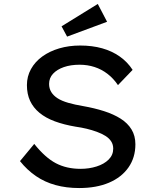

<svg xmlns="http://www.w3.org/2000/svg" viewBox="-20 -940 788 970"><path d="M380 10Q315 10 260.5 -5Q206 -20 161.5 -50.5Q117 -81 81 -126L153 -213Q208 -144 262 -115.5Q316 -87 387 -87Q430 -87 468 -99Q506 -111 529 -134Q552 -157 552 -189Q552 -210 541.5 -226Q531 -242 512.5 -253.5Q494 -265 469.5 -274Q445 -283 418 -289.5Q391 -296 362 -300Q303 -310 257 -327Q211 -344 179.5 -370Q148 -396 132 -430.5Q116 -465 116 -510Q116 -554 136.5 -591Q157 -628 193.5 -654.5Q230 -681 279 -695.5Q328 -710 385 -710Q446 -710 496 -696Q546 -682 585 -654.5Q624 -627 650 -587L576 -510Q553 -544 523 -567Q493 -590 457.5 -601.5Q422 -613 382 -613Q337 -613 302.5 -601Q268 -589 248 -567.5Q228 -546 228 -516Q228 -493 239 -475Q250 -457 271 -443.5Q292 -430 325 -420.5Q358 -411 400 -404Q457 -394 505.5 -378.5Q554 -363 589.5 -340.5Q625 -318 644.5 -286Q664 -254 664 -211Q664 -144 629 -94Q594 -44 530.5 -17Q467 10 380 10ZM319 -755 291 -807 474 -920 521 -830Z"/></svg>

Font: Lexend Exa
Style: Regular
Weight: 400
Designer: Bonnie Shaver-Troup, Thomas Jockin
Foundry: Lexend
Version: Version 1.007